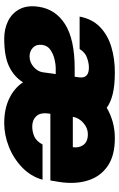

<svg xmlns="http://www.w3.org/2000/svg" viewBox="157 -724 577 932"><g transform="rotate(90 446.0 -258.5)"><path d="M168.5 10Q120 10 82 -9Q44 -28 24.8 -64.8Q5.5 -101.5 13 -155Q24.5 -239 98.2 -285.5Q172 -332 313 -332H353L356 -354Q362.5 -402.5 305 -401Q285 -400.5 259.8 -391.5Q234.5 -382.5 218.5 -356H61Q72.5 -417 111.5 -454.8Q150.5 -492.5 207.8 -509.8Q265 -527 331.5 -527Q394.5 -527 436.5 -516.8Q478.5 -506.5 503.5 -487.5Q535.5 -506.5 572.8 -516.8Q610 -527 651.5 -527Q736 -527 786.8 -492Q837.5 -457 856.5 -396.2Q875.5 -335.5 864 -259L856.5 -214H533Q524.5 -167.5 543.5 -146.8Q562.5 -126 594 -126Q620.5 -126 643 -136Q665.5 -146 682 -176H853Q836.5 -118.5 793 -76.8Q749.5 -35 692.5 -12.5Q635.5 10 578 10Q510 10 459.5 -14Q409 -38 380 -81Q352 -37 302.8 -13.5Q253.5 10 168.5 10ZM547.5 -323H695Q699.5 -352.5 684 -374.2Q668.5 -396 631.5 -396Q602 -396 577.2 -374.2Q552.5 -352.5 547.5 -323ZM254 -113Q282 -113 304.2 -131.8Q326.5 -150.5 331 -175L340 -240H308.5Q293.5 -240 268.5 -234.2Q243.5 -228.5 222.8 -214.5Q202 -200.5 198.5 -175Q194.5 -146 211.8 -129.5Q229 -113 254 -113Z"/></g></svg>

Font: Public Sans Black
Style: Italic
Weight: 900
Italic angle: -8°
Designer: The Public Sans project authors (U.S. Web Design System). Libre Franklin designed by Pablo Impallari and Rodrigo Fuenzal
Version: Version 1.007; ttfautohint (v1.8.1) -l 8 -r 50 -G 200 -x 14 